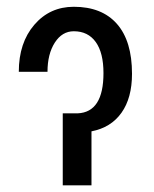

<svg xmlns="http://www.w3.org/2000/svg" viewBox="-20 -558 465 578"><path d="M213.9 -216.8H168.9V0H255.4V-162.6C294.4 -170.1 324.5 -188.7 345.7 -218.5C366.9 -248.3 377.4 -287.4 377.4 -335.9C377.4 -401.7 362.3 -451.7 332 -486.1C301.8 -520.4 258.5 -537.6 202.1 -537.6C154 -537.6 114.3 -519.5 83.3 -483.4C52.2 -447.3 36.6 -400.1 36.6 -341.8H123C123 -377.6 130.4 -406.9 145 -429.7C159.7 -452.5 178.7 -463.9 202.1 -463.9C230.8 -463.9 252.8 -453 268.3 -431.4C283.8 -409.7 291.5 -378.6 291.5 -337.9C291.5 -259.4 265.6 -219.1 213.9 -216.8Z"/></svg>

Font: Roboto Condensed
Style: Regular
Weight: 400
Designer: Google
Version: Version 2.134; 2016